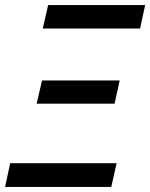

<svg xmlns="http://www.w3.org/2000/svg" viewBox="-36 -734 590 754"><path d="M-16 0 4 -93H422L401 0ZM108 -327 129 -418H434L414 -327ZM132 -622 153 -714H534L514 -622Z"/></svg>

Font: Noto Sans Display Medium
Style: Italic
Weight: 500
Italic angle: -12°
Designer: Monotype Design Team
Foundry: Monotype Imaging Inc.
Version: Version 2.003